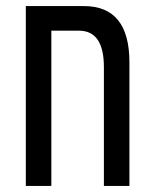

<svg xmlns="http://www.w3.org/2000/svg" viewBox="-20 -612 506 632"><path d="M65 -592V0H149V-511H240Q322 -511 322 -391V0H406V-407Q406 -592 256 -592Z"/></svg>

Font: Noto Sans Hebrew Extra Condensed
Style: Regular
Weight: 400
Width: 2
Designer: Monotype Design Team
Foundry: Monotype Imaging Inc.
Version: 1.000